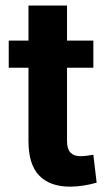

<svg xmlns="http://www.w3.org/2000/svg" viewBox="-20 -678 399 708"><path d="M238.3 10.3Q164.6 10.3 124.8 -30.3Q85 -70.8 85 -158.7V-428.2H12.2V-528.3H85V-657.7H227.1V-528.3H324.2V-428.2H227.1V-159.2Q227.1 -128.4 240 -115.2Q252.9 -102.1 275.4 -102.1Q287.1 -102.1 300.8 -103.8Q314.5 -105.5 324.2 -107.4L336.4 -4.4Q314.5 2 288.8 6.1Q263.2 10.3 238.3 10.3Z"/></svg>

Font: Suwannaphum
Style: Bold
Weight: 700
Designer: Danh Hong
Version: Version 8.002; ttfautohint (v1.8.3)